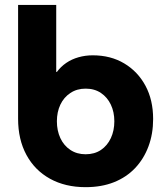

<svg xmlns="http://www.w3.org/2000/svg" viewBox="-20 -750 678 782"><path d="M328.7 12.3Q245.7 12.3 183.7 -22Q121.7 -56.3 87.7 -119Q53.7 -181.7 53.7 -266V-730H209V-457H211.7Q227.3 -478.3 249.7 -493.7Q272 -509 299.7 -516.8Q327.3 -524.7 357.7 -524.7Q430.7 -524.7 486 -491.7Q541.3 -458.7 572.5 -400.7Q603.7 -342.7 603.7 -265.3Q603.7 -204.7 584.8 -154Q566 -103.3 530.7 -65.8Q495.3 -28.3 444.5 -8Q393.7 12.3 328.7 12.3ZM328.7 -121.7Q365 -121.7 391.2 -139.3Q417.3 -157 431.5 -187.5Q445.7 -218 445.7 -256Q445.7 -293.7 431.5 -323.7Q417.3 -353.7 391.2 -371.3Q365 -389 328.7 -389Q293.3 -389 266.7 -371.3Q240 -353.7 225.8 -323.7Q211.7 -293.7 211.7 -256Q211.7 -218 225.8 -187.5Q240 -157 266.7 -139.3Q293.3 -121.7 328.7 -121.7Z"/></svg>

Font: MuseoModerno Thin
Style: Regular
Weight: 100
Designer: Pablo Cosgaya, Héctor Gatti, Marcela Romero, and the Authors of The MuseoModerno Project.
Foundry: Omnibus-Type Team
Version: Version 1.003